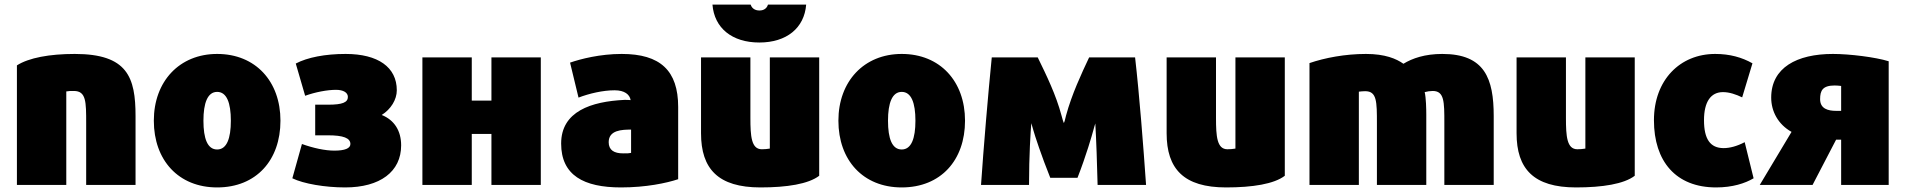

<svg xmlns="http://www.w3.org/2000/svg" viewBox="-20 -794 8337 840"><path d="M270 15V-394C283 -396 286 -396 303 -396C357 -396 357 -349 357 -255V15H573V-286C573 -456 538 -558 307 -558C196 -558 106 -541 54 -508V15Z M930 26C1101 26 1207 -93 1207 -266C1207 -438 1098 -558 930 -558C765 -558 653 -438 653 -266C653 -93 761 26 930 26ZM930 -392C972 -392 990 -344 990 -266C990 -188 972 -140 930 -140C888 -140 870 -187 870 -266C870 -343 888 -392 930 -392Z M1490 26C1643 26 1735 -43 1735 -158C1735 -222 1705 -269 1650 -291C1690 -316 1716 -358 1716 -399C1716 -500 1634 -558 1492 -558C1403 -558 1325 -543 1274 -516L1315 -375C1359 -391 1412 -401 1450 -401C1482 -401 1502 -389 1502 -370C1502 -346 1478 -336 1416 -336H1359V-202H1415C1482 -202 1513 -190 1513 -164C1513 -145 1489 -135 1443 -135C1402 -135 1351 -146 1301 -164L1259 -14C1308 10 1402 26 1490 26Z M2044 15V-208H2130V15H2346V-543H2130V-354H2044V-543H1828V15Z M2435 -166C2435 -27 2534 26 2697 26C2806 26 2896 7 2947 -10V-326C2947 -485 2869 -558 2700 -558C2605 -558 2520 -536 2474 -520L2511 -367C2558 -385 2618 -399 2669 -399C2712 -399 2735 -381 2739 -356C2731 -357 2722 -357 2712 -357C2567 -350 2435 -307 2435 -166ZM2741 -227V-125C2730 -123 2727 -123 2706 -123C2667 -123 2643 -137 2643 -172C2643 -225 2701 -227 2741 -227Z M3047 -211C3047 -55 3122 26 3307 26C3423 26 3517 11 3564 -25V-543H3348V-144C3337 -142 3325 -141 3313 -141C3267 -141 3263 -198 3263 -278V-543H3047ZM3302 -608C3421 -608 3499 -671 3507 -774H3340C3333 -751 3313 -748 3302 -748C3291 -748 3271 -752 3264 -774H3097C3105 -671 3183 -608 3302 -608Z M3925 26C4096 26 4202 -93 4202 -266C4202 -438 4093 -558 3925 -558C3760 -558 3648 -438 3648 -266C3648 -93 3756 26 3925 26ZM3925 -392C3967 -392 3985 -344 3985 -266C3985 -188 3967 -140 3925 -140C3883 -140 3865 -187 3865 -266C3865 -343 3883 -392 3925 -392Z M4272 15H4482C4482 -112 4489 -223 4492 -255C4493 -252 4497 -239 4501 -224C4506 -205 4537 -110 4575 -16H4694C4732 -113 4758 -204 4763 -223C4766 -233 4768 -242 4772 -254C4776 -185 4780 -73 4782 15H4994C4982 -157 4965 -377 4946 -543H4745C4711 -471 4669 -381 4644 -289C4640 -273 4637 -258 4634 -256C4632 -260 4628 -274 4624 -289C4600 -379 4559 -463 4520 -543H4319C4303 -383 4283 -147 4272 15Z M5084 -543V-211C5084 -55 5159 26 5344 26C5460 26 5554 11 5601 -25V-543H5385V-144C5374 -142 5362 -141 5350 -141C5304 -141 5300 -198 5300 -278V-543Z M5925 15V-393C5934 -394 5943 -395 5953 -395C6004 -395 6004 -349 6004 -254V15H6220V-292C6220 -317 6219 -366 6213 -391C6224 -394 6237 -396 6248 -396C6299 -396 6299 -349 6299 -256V15H6515V-286C6515 -450 6476 -558 6290 -558C6214 -558 6159 -539 6120 -515C6089 -537 6040 -558 5956 -558C5865 -558 5776 -541 5709 -518V15Z M6615 -543V-211C6615 -55 6690 26 6875 26C6991 26 7085 11 7132 -25V-543H6916V-144C6905 -142 6893 -141 6881 -141C6835 -141 6831 -198 6831 -278V-543Z M7488 26C7560 26 7615 8 7652 -14L7613 -172C7579 -154 7547 -146 7521 -146C7462 -146 7435 -186 7435 -268C7435 -349 7465 -391 7518 -391C7546 -391 7575 -381 7602 -368L7647 -517C7601 -543 7548 -558 7484 -558C7330 -558 7216 -444 7216 -268C7216 -88 7312 26 7488 26Z M7679 15H7910L8013 -183H8035V15H8243V-526C8185 -544 8072 -558 7999 -558C7841 -558 7729 -498 7729 -367C7729 -307 7759 -250 7818 -217ZM7943 -360C7943 -398 7954 -420 8007 -420C8015 -420 8027 -419 8035 -418V-309H8013C7978 -309 7943 -318 7943 -360Z"/></svg>

Font: Repo ExtraBlack
Style: Regular
Weight: 400
Designer: Stefan Peev
Foundry: Context Ltd
Version: Version 001.502